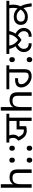

<svg xmlns="http://www.w3.org/2000/svg" viewBox="1939 -2739 814 4732"><g transform="rotate(-90 2346.0 -373.0)"><path d="M173 -537Q173 -518 171.5 -498Q170 -478 168 -462H174Q191 -490 217 -508Q243 -526 275 -535.5Q307 -545 341 -545Q406 -545 449.5 -524.5Q493 -504 515 -461Q537 -418 537 -349V0H450V-343Q450 -408 421 -440Q392 -472 330 -472Q240 -472 206.5 -421.5Q173 -371 173 -277V0H85V-760H173Z M765 -414Q739 -414 721 -430Q703 -446 703 -482Q703 -520 721 -535Q739 -550 765 -550Q791 -550 809 -535Q827 -520 827 -482Q827 -446 809 -430Q791 -414 765 -414ZM765 14Q739 14 721 -2Q703 -18 703 -54Q703 -92 721 -107Q739 -122 765 -122Q791 -122 809 -107Q827 -92 827 -54Q827 -18 809 -2Q791 14 765 14Z M1059 -414Q1033 -414 1015 -430Q997 -446 997 -482Q997 -520 1015 -535Q1033 -550 1059 -550Q1085 -550 1103 -535Q1121 -520 1121 -482Q1121 -446 1103 -430Q1085 -414 1059 -414ZM1059 14Q1033 14 1015 -2Q997 -18 997 -54Q997 -92 1015 -107Q1033 -122 1059 -122Q1085 -122 1103 -107Q1121 -92 1121 -54Q1121 -18 1103 -2Q1085 14 1059 14Z M1731 0V-299H1602V-136Q1580 -129 1550.5 -124.5Q1521 -120 1490 -120Q1402 -120 1342 -176.5Q1282 -233 1244 -327Q1274 -353 1294 -384Q1314 -415 1314 -457Q1314 -479 1307.5 -505.5Q1301 -532 1290 -551H1199V-622H1909V-551H1812V0ZM1521 -371H1731V-551H1375Q1385 -526 1389.5 -502Q1394 -478 1394 -457Q1394 -403 1373.5 -367Q1353 -331 1321 -307L1325 -352Q1357 -273 1394.5 -233Q1432 -193 1490 -193Q1501 -193 1508 -193.5Q1515 -194 1521 -195Z M2074 -537Q2074 -518 2072.5 -498Q2071 -478 2069 -462H2075Q2092 -490 2118 -508Q2144 -526 2176 -535.5Q2208 -545 2242 -545Q2307 -545 2350.5 -524.5Q2394 -504 2416 -461Q2438 -418 2438 -349V0H2351V-343Q2351 -408 2322 -440Q2293 -472 2231 -472Q2141 -472 2107.5 -421.5Q2074 -371 2074 -277V0H1986V-760H2074Z M2828 0Q2774 0 2725.5 -21.5Q2677 -43 2638.5 -79.5Q2600 -116 2578 -162.5Q2556 -209 2556 -258Q2556 -310 2579 -343Q2602 -376 2644.5 -392Q2687 -408 2747 -408Q2758 -408 2770 -407.5Q2782 -407 2789 -405L2783 -333Q2775 -335 2764 -335Q2753 -335 2745 -335Q2694 -335 2665.5 -317.5Q2637 -300 2637 -253Q2637 -220 2654 -188Q2671 -156 2699.5 -130Q2728 -104 2763.5 -88.5Q2799 -73 2836 -73Q2857 -73 2876 -78Q2895 -83 2906 -96Q2915 -107 2920 -124.5Q2925 -142 2925 -183V-551H2512V-622H3102V-551H3006V-172Q3006 -113 2986.5 -75Q2967 -37 2927.5 -18.5Q2888 0 2828 0Z M3242 -414Q3216 -414 3198 -430Q3180 -446 3180 -482Q3180 -520 3198 -535Q3216 -550 3242 -550Q3268 -550 3286 -535Q3304 -520 3304 -482Q3304 -446 3286 -430Q3268 -414 3242 -414ZM3242 14Q3216 14 3198 -2Q3180 -18 3180 -54Q3180 -92 3198 -107Q3216 -122 3242 -122Q3268 -122 3286 -107Q3304 -92 3304 -54Q3304 -18 3286 -2Q3268 14 3242 14Z M3726 -250Q3671 -281 3625 -328.5Q3579 -376 3548 -433.5Q3517 -491 3506 -551H3382V-622H4070V-551H3946Q3938 -504 3918.5 -460.5Q3899 -417 3870.5 -378Q3842 -339 3805.5 -306.5Q3769 -274 3726 -250ZM3864 -551H3588Q3596 -498 3618.5 -455Q3641 -412 3674 -379Q3707 -346 3745 -322L3707 -323Q3746 -345 3778.5 -378Q3811 -411 3833.5 -454.5Q3856 -498 3864 -551ZM3428 -193Q3428 -261 3472 -317.5Q3516 -374 3595 -408L3635 -353Q3583 -329 3545.5 -289.5Q3508 -250 3508 -195Q3508 -141 3540 -107Q3572 -73 3643 -73H3648L3643 0H3637Q3575 0 3534.5 -19Q3494 -38 3470.5 -67.5Q3447 -97 3437.5 -130.5Q3428 -164 3428 -193ZM4024 -194Q4024 -165 4014 -131.5Q4004 -98 3981 -68Q3958 -38 3917.5 -19Q3877 0 3815 0H3809L3804 -73H3815Q3882 -73 3913 -106.5Q3944 -140 3944 -191Q3944 -241 3911.5 -283Q3879 -325 3810 -353L3853 -412Q3945 -370 3984.5 -312.5Q4024 -255 4024 -194Z M4551 0Q4546 -68 4533 -126Q4520 -184 4498 -230L4488 -254Q4454 -309 4407 -339.5Q4360 -370 4300 -370Q4248 -370 4214 -344.5Q4180 -319 4180 -267Q4180 -217 4212 -191.5Q4244 -166 4293 -166Q4367 -166 4413.5 -202Q4460 -238 4486 -286L4493 -312Q4508 -347 4513 -386Q4518 -425 4518 -458Q4518 -478 4515 -505Q4512 -532 4508 -551H4056V-622H4692V-551H4589Q4592 -536 4595 -507.5Q4598 -479 4598 -458Q4598 -403 4584.5 -347Q4571 -291 4538 -243L4525 -221Q4488 -165 4430 -129.5Q4372 -94 4292 -94Q4233 -94 4189 -115Q4145 -136 4121.5 -175Q4098 -214 4098 -268Q4098 -324 4124.5 -362.5Q4151 -401 4195 -421Q4239 -441 4293 -441Q4370 -441 4425 -411.5Q4480 -382 4521 -326L4534 -309Q4566 -266 4585.5 -213.5Q4605 -161 4616 -106Q4627 -51 4632 0Z"/></g></svg>

Font: hexlgurmukhi05
Style: Book
Weight: 400
Designer: Jelle Bosma - Monotype Design Team
Foundry: Monotype Imaging Inc.
Version: Version 2.003